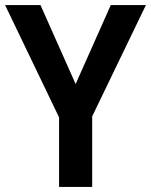

<svg xmlns="http://www.w3.org/2000/svg" viewBox="-20 -734 593 754"><path d="M277 -404 415 -714H553L342 -277V0H212V-273L0 -714H139Z"/></svg>

Font: Noto Sans Bengali SemiCondensed SemiBold
Style: Regular
Weight: 600
Width: 4
Designer: Joana Ranito - Universal Thirst; Jelle Bosma - Monotype Design Team
Foundry: Universal Thirst ehf.
Version: Version 3.000; ttfautohint (v1.8.4.7-5d5b)